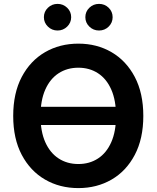

<svg xmlns="http://www.w3.org/2000/svg" viewBox="-20 -963 810 993"><path d="M626.5 -410.6V-316.4H150.9V-410.6ZM385.3 9.8Q289.1 9.8 212.9 -34.4Q136.7 -78.6 92.5 -162.1Q48.3 -245.6 48.3 -363.3Q48.3 -481.4 92.5 -565.2Q136.7 -648.9 212.9 -693.1Q289.1 -737.3 385.3 -737.3Q481 -737.3 556.9 -693.1Q632.8 -648.9 677 -565.2Q721.2 -481.4 721.2 -363.3Q721.2 -245.6 677 -161.9Q632.8 -78.1 556.9 -34.2Q481 9.8 385.3 9.8ZM385.3 -114.7Q442.9 -114.7 486.8 -143.3Q530.8 -171.9 555.4 -227.5Q580.1 -283.2 580.1 -363.3Q580.1 -444.3 555.4 -500Q530.8 -555.7 486.8 -584.2Q442.9 -612.8 385.3 -612.8Q327.1 -612.8 283 -584Q238.8 -555.2 214.1 -499.5Q189.5 -443.8 189.5 -363.3Q189.5 -283.2 214.1 -227.8Q238.8 -172.4 283 -143.6Q327.1 -114.7 385.3 -114.7ZM492.2 -805.2Q462.9 -805.2 442.1 -825.4Q421.4 -845.7 421.4 -874Q421.4 -902.8 442.1 -922.9Q462.9 -942.9 492.2 -942.9Q521.5 -942.9 542 -922.9Q562.5 -902.8 562.5 -874Q562.5 -845.7 542 -825.4Q521.5 -805.2 492.2 -805.2ZM277.8 -805.2Q248.5 -805.2 227.8 -825.4Q207 -845.7 207 -874Q207 -902.8 227.8 -922.9Q248.5 -942.9 277.8 -942.9Q306.6 -942.9 327.4 -922.9Q348.1 -902.8 348.1 -874Q348.1 -845.7 327.4 -825.4Q306.6 -805.2 277.8 -805.2Z"/></svg>

Font: Inter
Style: 650
Weight: 650
Designer: Rasmus Andersson
Foundry: rsms
Version: Version 4.001;git-66647c0bb